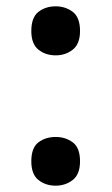

<svg xmlns="http://www.w3.org/2000/svg" viewBox="-20 -574 353 607"><path d="M156 -399Q124 -399 101.5 -417Q79 -435 79 -476Q79 -519 101.5 -536.5Q124 -554 156 -554Q187 -554 210 -536.5Q233 -519 233 -476Q233 -435 210 -417Q187 -399 156 -399ZM156 13Q124 13 101.5 -5Q79 -23 79 -64Q79 -107 101.5 -124Q124 -141 156 -141Q187 -141 210 -124Q233 -107 233 -64Q233 -23 210 -5Q187 13 156 13Z"/></svg>

Font: Noto Sans Gurmukhi UI SemiBold
Style: Regular
Weight: 600
Designer: Jelle Bosma - Monotype Design Team
Foundry: Monotype Imaging Inc.
Version: Version 2.004; ttfautohint (v1.8.4.7-5d5b)